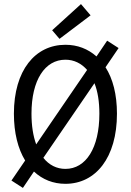

<svg xmlns="http://www.w3.org/2000/svg" viewBox="-20 -887 640 939"><path d="M300 12C448 12 552 -116 552 -331C552 -425 532 -502 496 -558L560 -652L504 -688L452 -611C410 -648 359 -668 300 -668C152 -668 48 -543 48 -331C48 -237 68 -159 103 -102L36 -4L92 32L146 -48C188 -9 240 12 300 12ZM134 -331C134 -496 200 -595 300 -595C342 -595 378 -577 406 -545L157 -181C142 -222 134 -272 134 -331ZM300 -61C257 -61 220 -80 192 -115L442 -480C458 -440 466 -390 466 -331C466 -163 400 -61 300 -61ZM271 -697 423 -812 376 -867 235 -739Z"/></svg>

Font: Hasklig
Style: Regular
Weight: 400
Monospace: yes
Designer: Paul D. Hunt, Teo Tuominen
Foundry: Adobe Systems Incorporated
Version: Version 2.030;PS 1.0;hotconv 16.6.51;makeotf.lib2.5.65220